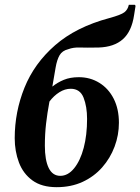

<svg xmlns="http://www.w3.org/2000/svg" viewBox="-20 -766 582 796"><path d="M514 -746H539L542 -742L536 -704Q526 -636 489.5 -603.5Q453 -571 389 -569Q338 -568 311 -569Q284 -570 263 -562Q238 -556 227 -537Q216 -518 210.5 -485.5Q205 -453 197 -407Q218 -424 244.5 -435Q271 -446 307 -446Q354 -446 392 -422.5Q430 -399 451.5 -356.5Q473 -314 473 -257Q473 -206 455 -158Q437 -110 403.5 -72Q370 -34 322.5 -12Q275 10 215 10Q153 10 114.5 -18Q76 -46 58.5 -92.5Q41 -139 41 -193Q41 -302 81.5 -402.5Q122 -503 208.5 -578.5Q295 -654 433 -691Q481 -704 495.5 -715Q510 -726 514 -746ZM166 -162Q166 -102 182 -69.5Q198 -37 230 -37Q262 -37 287.5 -68.5Q313 -100 327 -153Q341 -206 341 -273Q341 -324 326.5 -361Q312 -398 273 -398Q249 -398 226 -383.5Q203 -369 185 -345Q176 -297 171 -253.5Q166 -210 166 -162Z"/></svg>

Font: Spectral
Style: Bold Italic
Weight: 700
Italic angle: -10°
Designer: Jean-Baptiste Levee
Foundry: Production Type
Version: Version 2.001